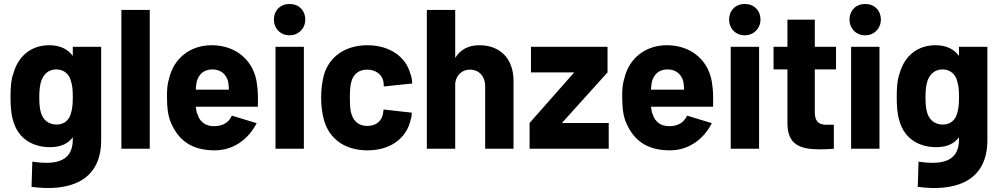

<svg xmlns="http://www.w3.org/2000/svg" viewBox="-20 -750 5048 968"><path d="M232 -8C288 -8 324 -27 347 -58V-47C347 60 269 84 143 65L139 192C314 216 490 174 490 -43V-514H347V-468C322 -502 284 -522 228 -522C137 -522 72 -467 48 -381C35 -348 33 -302 33 -260C33 -224 35 -179 45 -146C72 -42 156 -8 232 -8ZM178 -259C178 -294 181 -321 188 -342C199 -375 224 -400 264 -400C303 -400 330 -375 338 -340C344 -321 347 -301 347 -260C347 -221 344 -200 338 -180C330 -148 307 -122 265 -122C224 -122 197 -147 187 -180C181 -198 178 -225 178 -259Z M592 0H735V-700H592Z M1063 8C1152 8 1230 -43 1274 -129L1149 -167C1133 -132 1104 -115 1063 -114C1016 -112 987 -137 976 -173C971 -183 969 -196 967 -212H1280C1281 -251 1281 -291 1276 -322C1264 -440 1174 -522 1047 -522C940 -522 857 -457 833 -356C824 -330 821 -294 822 -258C822 -211 826 -175 837 -143C874 -48 940 8 1063 8ZM967 -298C968 -314 969 -327 972 -339C982 -375 1007 -400 1051 -400C1093 -400 1121 -375 1130 -339C1132 -327 1134 -313 1134 -298Z M1369 0H1512V-514H1369ZM1361 -651C1361 -606 1394 -572 1440 -572C1485 -572 1519 -606 1519 -651C1519 -698 1486 -730 1440 -730C1394 -730 1361 -698 1361 -651Z M1832 8C1945 8 2029 -49 2051 -148C2055 -161 2056 -171 2056 -182L1914 -198C1912 -187 1912 -181 1910 -173C1903 -141 1878 -115 1831 -115C1790 -115 1764 -138 1753 -172C1746 -189 1744 -219 1744 -258C1744 -293 1746 -324 1752 -340C1762 -376 1789 -399 1831 -399C1873 -399 1902 -376 1911 -347C1914 -337 1915 -325 1915 -314L2058 -329C2058 -346 2055 -363 2049 -378C2025 -467 1941 -522 1832 -522C1720 -522 1639 -463 1613 -372C1606 -344 1599 -307 1599 -259C1599 -219 1604 -179 1613 -146C1639 -51 1718 8 1832 8Z M2132 0H2275V-331C2281 -373 2310 -399 2350 -399C2395 -399 2426 -365 2426 -316V0H2569V-342C2569 -456 2500 -522 2397 -522C2344 -522 2302 -502 2275 -458V-700H2132Z M2650 0H3049V-130H2813L3043 -385V-514H2657V-385H2875L2650 -130Z M3358 8C3447 8 3525 -43 3569 -129L3444 -167C3428 -132 3399 -115 3358 -114C3311 -112 3282 -137 3271 -173C3266 -183 3264 -196 3262 -212H3575C3576 -251 3576 -291 3571 -322C3559 -440 3469 -522 3342 -522C3235 -522 3152 -457 3128 -356C3119 -330 3116 -294 3117 -258C3117 -211 3121 -175 3132 -143C3169 -48 3235 8 3358 8ZM3262 -298C3263 -314 3264 -327 3267 -339C3277 -375 3302 -400 3346 -400C3388 -400 3416 -375 3425 -339C3427 -327 3429 -313 3429 -298Z M3664 0H3807V-514H3664ZM3656 -651C3656 -606 3689 -572 3735 -572C3780 -572 3814 -606 3814 -651C3814 -698 3781 -730 3735 -730C3689 -730 3656 -698 3656 -651Z M4114 3C4136 3 4159 2 4184 0V-121H4142C4106 -122 4088 -141 4088 -183V-400H4195V-514H4088V-651H3950V-514H3880V-400H3950V-127C3951 -20 4014 3 4114 3Z M4271 0H4414V-514H4271ZM4263 -651C4263 -606 4296 -572 4342 -572C4387 -572 4421 -606 4421 -651C4421 -698 4388 -730 4342 -730C4296 -730 4263 -698 4263 -651Z M4700 -8C4756 -8 4792 -27 4815 -58V-47C4815 60 4737 84 4611 65L4607 192C4782 216 4958 174 4958 -43V-514H4815V-468C4790 -502 4752 -522 4696 -522C4605 -522 4540 -467 4516 -381C4503 -348 4501 -302 4501 -260C4501 -224 4503 -179 4513 -146C4540 -42 4624 -8 4700 -8ZM4646 -259C4646 -294 4649 -321 4656 -342C4667 -375 4692 -400 4732 -400C4771 -400 4798 -375 4806 -340C4812 -321 4815 -301 4815 -260C4815 -221 4812 -200 4806 -180C4798 -148 4775 -122 4733 -122C4692 -122 4665 -147 4655 -180C4649 -198 4646 -225 4646 -259Z"/></svg>

Font: Vanilla Cream Black
Style: Regular
Weight: 900
Designer: Jeremy Tribby, Jinavaṁso
Foundry: Tribby Type
Version: Version 1.422;Glyphs 3.1.2 (3151)